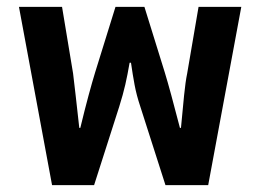

<svg xmlns="http://www.w3.org/2000/svg" viewBox="-20 -537 755 557"><path d="M131 0 35 -517H160L192 -324Q195 -300 199.5 -260Q204 -220 210 -166H213Q226 -220 237 -260.5Q248 -301 256 -327L315 -517H399L458 -327Q466 -301 477 -260.5Q488 -220 502 -166H505Q510 -220 514 -260Q518 -300 523 -324L556 -517H680L584 0H460L387 -228Q376 -261 370.5 -290.5Q365 -320 360 -355H356Q350 -320 343.5 -291.5Q337 -263 326 -228L253 0Z"/></svg>

Font: Noto Sans Thai UI SemBd
Style: Regular
Weight: 600
Designer: Monotype Design Team
Foundry: Monotype Imaging Inc.
Version: Version 2.000;GOOG;noto-source:20170915:90ef993387c0